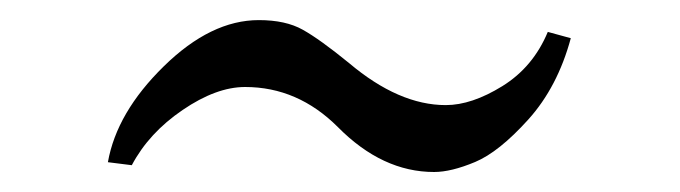

<svg xmlns="http://www.w3.org/2000/svg" viewBox="-20 -422 680 192"><path d="M87.9 -259.8Q96.7 -309.6 143.8 -355.7Q190.9 -401.9 238.8 -401.9Q265.6 -401.9 282.7 -392.3Q299.8 -382.8 329.1 -358.9Q378.9 -316.9 425.8 -316.9Q451.7 -316.9 482.4 -335.9Q513.2 -355 527.8 -390.1L550.8 -383.8Q537.6 -335 508.3 -302.5Q479 -270 455.1 -260Q431.2 -250 414.1 -250Q362.3 -250 317.9 -294.9Q277.8 -335 225.1 -335Q196.3 -335 162.6 -312Q128.9 -289.1 111.8 -256.8Z"/></svg>

Font: Linux Libertine Mono
Style: Mono
Weight: 400
Designer: Philipp H. Poll
Foundry: Philipp H. Poll
Version: Version 5.1.7 ; ttfautohint (v0.9)